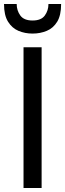

<svg xmlns="http://www.w3.org/2000/svg" viewBox="-45 -935 324 955"><path d="M72 0V-700H162V0ZM117 -768Q79 -768 47 -781.5Q15 -795 -5 -827Q-25 -859 -25 -915H38Q38 -883 56 -858Q74 -833 117 -833Q160 -833 178 -858Q196 -883 196 -915H259Q259 -859 239.5 -827Q220 -795 187.5 -781.5Q155 -768 117 -768Z"/></svg>

Font: HostGroteskRegular
Style: Regular
Weight: 400
Designer: Doukan Karapınar based on Poppins by Indian Type Foundry, Jonny Pinhorn
Foundry: Element Type
Version: Version 1.001; ttfautohint (v1.8.4.7-5d5b)